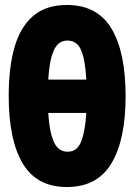

<svg xmlns="http://www.w3.org/2000/svg" viewBox="-20 -745 540 772"><path d="M249 7Q128 7 71.5 -87.5Q15 -182 15 -360Q15 -474 38.5 -555.5Q62 -637 113.5 -681Q165 -725 249 -725Q371 -725 428 -630.5Q485 -536 485 -358Q485 -183 428 -88Q371 7 249 7ZM251 -582Q213 -582 195.5 -540.5Q178 -499 174 -425H327Q323 -503 306.5 -542.5Q290 -582 251 -582ZM252 -135Q291 -135 307 -177.5Q323 -220 327 -291H174Q178 -219 195.5 -177Q213 -135 252 -135Z"/></svg>

Font: Noto Sans Mono ExtraCondensed Black
Style: Regular
Weight: 900
Width: 2
Designer: Monotype Design Team
Foundry: Monotype Imaging Inc.
Version: Version 2.014